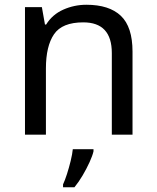

<svg xmlns="http://www.w3.org/2000/svg" viewBox="-20 -566 658 807"><path d="M343 -546Q439 -546 488 -499.5Q537 -453 537 -349V0H450V-343Q450 -472 330 -472Q241 -472 207 -422Q173 -372 173 -278V0H85V-536H156L169 -463H174Q200 -505 246 -525.5Q292 -546 343 -546ZM373 70Q369 88 356.5 115.5Q344 143 327.5 171Q311 199 293 221H245V209Q253 192 261.5 165.5Q270 139 277 110.5Q284 82 286 61H373Z"/></svg>

Font: Noto Sans Tifinagh Tawellemmet
Style: Regular
Weight: 400
Designer: JamraPatel
Foundry: JamraPatel LLC
Version: Version 2.006; ttfautohint (v1.8.4.7-5d5b)